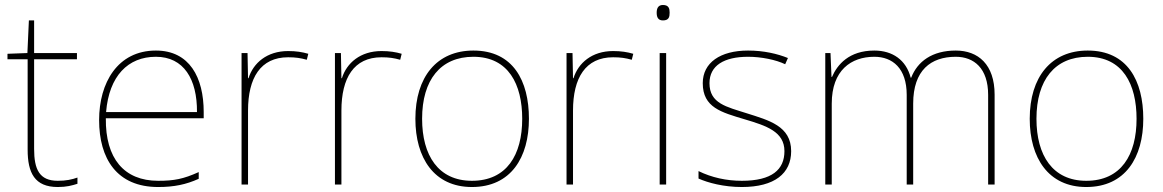

<svg xmlns="http://www.w3.org/2000/svg" viewBox="-20 -741 4671 771"><path d="M212 -15C138 -15 117 -61 117 -143V-503H289V-528H117V-659H96L90 -528L10 -525V-503H91V-140C91 -47 119 10 212 10C247 10 269 4 291 -3V-28C269 -20 245 -15 212 -15Z M606 -538C452 -538 378 -408 378 -259C378 -104 449 10 615 10C679 10 727 0 778 -23V-50C716 -22 679 -15 615 -15C478 -15 403 -105 405 -266H798V-291C798 -430 741 -538 606 -538ZM606 -513C718 -513 772 -423 771 -291H406C418 -436 494 -513 606 -513Z M1137 -536C1052 -536 997 -488 978 -427H976L974 -528H950V0H976V-297C976 -428 1026 -511 1137 -511C1167 -511 1187 -508 1212 -501L1218 -525C1194 -532 1169 -536 1137 -536Z M1512 -536C1427 -536 1372 -488 1353 -427H1351L1349 -528H1325V0H1351V-297C1351 -428 1401 -511 1512 -511C1542 -511 1562 -508 1587 -501L1593 -525C1569 -532 1544 -536 1512 -536Z M2104 -264C2104 -417 2040 -538 1881 -538C1734 -538 1648 -432 1648 -264C1648 -107 1723 10 1875 10C2032 10 2104 -109 2104 -264ZM1675 -264C1675 -420 1749 -513 1881 -513C2022 -513 2077 -402 2077 -264C2077 -119 2015 -15 1875 -15C1740 -15 1675 -117 1675 -264Z M2442 -536C2357 -536 2302 -488 2283 -427H2281L2279 -528H2255V0H2281V-297C2281 -428 2331 -511 2442 -511C2472 -511 2492 -508 2517 -501L2523 -525C2499 -532 2474 -536 2442 -536Z M2642 -721C2622 -721 2617 -706 2617 -690C2617 -673 2622 -659 2642 -659C2666 -659 2669 -673 2669 -690C2669 -706 2666 -721 2642 -721ZM2655 -528H2629V0H2655Z M3157 -134C3157 -235 3067 -258 2979 -286C2898 -312 2829 -325 2829 -407C2829 -478 2888 -513 2984 -513C3037 -513 3096 -501 3133 -483L3144 -508C3102 -525 3047 -538 2984 -538C2872 -538 2802 -489 2802 -407C2802 -309 2877 -290 2970 -262C3058 -236 3130 -212 3130 -134C3130 -60 3080 -15 2959 -15C2897 -15 2838 -28 2785 -54V-24C2823 -7 2886 10 2959 10C3091 10 3157 -45 3157 -134Z M3818 -538C3723 -538 3664 -494 3639 -429H3637C3619 -500 3564 -538 3491 -538C3389 -538 3342 -481 3321 -432H3319L3315 -528H3294V0H3320V-325C3320 -459 3398 -513 3491 -513C3564 -513 3621 -467 3621 -360V0H3647V-325C3647 -459 3718 -513 3818 -513C3891 -513 3948 -467 3948 -360V0H3974V-361C3974 -482 3908 -538 3818 -538Z M4571 -264C4571 -417 4507 -538 4348 -538C4201 -538 4115 -432 4115 -264C4115 -107 4190 10 4342 10C4499 10 4571 -109 4571 -264ZM4142 -264C4142 -420 4216 -513 4348 -513C4489 -513 4544 -402 4544 -264C4544 -119 4482 -15 4342 -15C4207 -15 4142 -117 4142 -264Z"/></svg>

Font: Noto Kufi Arabic Thin
Style: Regular
Weight: 100
Designer: Monotype Design Team, David Williams, Khaled Hosny
Foundry: Google LLC
Version: Version 2.109